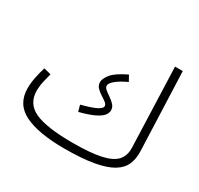

<svg xmlns="http://www.w3.org/2000/svg" viewBox="-154 -905 1159 1117"><g transform="rotate(30 425.5 -346.5)"><path d="M400 21Q224 21 132 -25Q40 -71 40 -177Q40 -212 48 -251.5Q56 -291 67 -325L115 -313Q108 -287 100.5 -254.5Q93 -222 93 -191Q93 -104 171.5 -68Q250 -32 426 -32Q543 -32 612.5 -47Q682 -62 711.5 -94.5Q741 -127 739 -181L720 -714H772L792 -188Q794 -138 777.5 -99Q761 -60 717.5 -33.5Q674 -7 596.5 7Q519 21 400 21ZM364 -204 352 -246Q427 -266 454 -281Q481 -296 481 -309Q481 -322 466.5 -333Q452 -344 433.5 -355.5Q415 -367 401 -382Q387 -397 387 -419Q387 -441 411.5 -472.5Q436 -504 511 -540L532 -502Q486 -481 458.5 -459Q431 -437 431 -420Q431 -407 445 -395.5Q459 -384 477.5 -371.5Q496 -359 510.5 -343.5Q525 -328 525 -307Q525 -289 511.5 -272Q498 -255 463.5 -238Q429 -221 364 -204Z"/></g></svg>

Font: Noto Sans Arabic Light
Style: Regular
Weight: 300
Designer: Monotype Design Team, Nadine Chahine, Nizar Qandah and Khaled Hosny
Foundry: Monotype Imaging Inc.
Version: Version 2.012; ttfautohint (v1.8.4.7-5d5b)